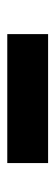

<svg xmlns="http://www.w3.org/2000/svg" viewBox="158 -806 146 501"><g transform="rotate(-90 230.5 -555.0)"><path d="M56 -502V-608.5H392.5V-502Z"/></g></svg>

Font: League Spartan ExtraBold
Style: Regular
Weight: 800
Foundry: The League of Moveable Type
Version: Version 2.002